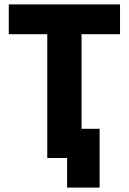

<svg xmlns="http://www.w3.org/2000/svg" viewBox="-20 -720 587 875"><path d="M285.8 135H434V-133H258.6L195.4 0H285.8ZM195.4 0H351.6V-564H527V-700H20V-564H195.4Z"/></svg>

Font: Fixel Variable
Style: Regular
Weight: 100
Width: 3
Designer: AlfaBravo + MacPaw
Foundry: Kyrylo Tkachov, Marchela Mozhyna, Serhii Makarenko, Maria Weinstein, Zakhar Kryvoshyya
Version: Version 1.211